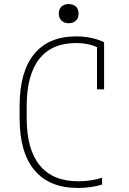

<svg xmlns="http://www.w3.org/2000/svg" viewBox="-20 -920 640 950"><path d="M365 10Q224 10 150.5 -78Q77 -166 77 -335V-395Q77 -564 148.5 -652Q220 -740 357 -740Q396 -740 431 -732.5Q466 -725 495 -711V-478H460V-710L475 -679Q426 -707 356 -707Q236 -707 174 -628Q112 -549 112 -394V-336Q112 -181 176.5 -102Q241 -23 367 -23Q400 -23 431.5 -28Q463 -33 485 -41V-7Q462 1 430 5.5Q398 10 365 10ZM320 -805Q298 -805 284.5 -818Q271 -831 271 -852Q271 -875 284.5 -887.5Q298 -900 320 -900Q342 -900 355.5 -887.5Q369 -875 369 -852Q369 -831 355.5 -818Q342 -805 320 -805Z"/></svg>

Font: M PLUS Code Latin Expanded ExtraLight
Style: Regular
Weight: 250
Width: 7
Designer: Coji Morishita
Foundry: UNDERFOREST DESIGN
Version: Version 1.002; ttfautohint (v1.8.3)